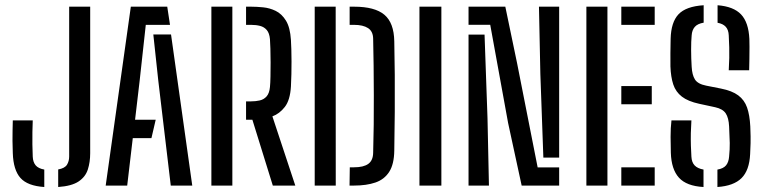

<svg xmlns="http://www.w3.org/2000/svg" viewBox="-20 -722 2976 747"><path d="M206.4 5.6V-62.7Q232.2 -67.4 240.7 -81.2Q249.1 -95.1 249.1 -113V-696H330.9V-126.1Q330.9 -91.2 321.7 -62.6Q312.6 -34 285.8 -16Q259 1.9 206.4 5.6ZM152.3 5.6Q87.2 1.3 59.6 -29.6Q31.9 -60.6 29.8 -126.1Q28.8 -153.3 28.6 -174.1Q28.4 -194.9 28.9 -213.9Q29.4 -232.8 29.8 -253.7H107.4Q106.4 -232.5 106.1 -208.6Q105.8 -184.8 106 -160.4Q106.3 -135.9 107.4 -112.4Q108.3 -91.3 118.7 -78.8Q129.2 -66.4 152.3 -62.3Z M391.2 0 489 -696H630.7L641.4 -625.3H547.2L523.3 -407.8L505.5 -256.2H585.8L569.2 -184.7H496.6L474.9 0ZM644.4 0 595.8 -408.6 576.5 -588H645.4L728 0Z M802.4 0V-696H884V0ZM1128.9 0H1041.4L961.9 -256.2H937.3V-327.6H956.7Q975 -327.6 990.9 -331.3Q1006.8 -335 1017.4 -347.1Q1028 -359.3 1030.3 -383.5Q1031.8 -398.3 1032.3 -424.3Q1032.8 -450.3 1032.8 -478.9Q1032.8 -507.5 1032 -532.4Q1031.3 -557.2 1030.3 -569.7Q1028.1 -593.3 1017.9 -605.2Q1007.7 -617.1 992 -621.2Q976.3 -625.3 957.1 -625.3H937.3V-696H957.1Q978.2 -696 1003.6 -693.5Q1029 -691.1 1052.5 -679.7Q1076.1 -668.3 1092.5 -641.8Q1108.9 -615.2 1111.9 -566.5Q1112.9 -551.3 1113.5 -529.8Q1114.2 -508.4 1114.2 -483.5Q1114.2 -458.6 1113.7 -433.5Q1113.3 -408.3 1111.9 -385.3Q1108.7 -332.4 1088.1 -305.9Q1067.5 -279.4 1039.8 -269.3Z M1357.8 -625.3H1340.3V-696H1357.8Q1438 -696 1475.4 -664.7Q1512.8 -633.3 1514 -561.3Q1515.4 -500 1515.9 -430.5Q1516.3 -361 1515.9 -286.5Q1515.4 -212.1 1514 -136.1Q1513.3 -83.1 1494.3 -53.5Q1475.3 -23.8 1440.6 -11.9Q1405.8 0 1357.4 0H1339.9L1340.9 -71.1H1357.4Q1394.6 -71.1 1413 -84.5Q1431.3 -97.8 1431.8 -127.5Q1433.4 -179.3 1434 -236.4Q1434.6 -293.5 1434.4 -352.1Q1434.2 -410.7 1433.6 -466.6Q1433 -522.5 1431.8 -571.5Q1431.3 -600.1 1411.9 -612.7Q1392.4 -625.3 1357.8 -625.3ZM1204.4 0V-696H1286L1286.3 0Z M1611.9 0V-696H1697.2V0Z M2009.6 0 1956.9 -243.3 1887.3 -625.5H1802.9V-696H1946L1991.9 -475.6L2071.8 -70.7H2155.5V0ZM1802.9 0V-587.4H1865.2L1876.7 -262.4L1882.3 0ZM2155.5 -108.8H2094L2082.3 -434.5L2076.9 -696H2155.5Z M2261.4 0V-696H2343.3V0ZM2397.3 0V-71.1H2527.2V0ZM2397.3 -316.4V-387.2H2515.8V-316.4ZM2397.3 -625.3V-696H2527.2V-625.3Z M2771.2 5.6V-62.2Q2794.6 -66.2 2804.9 -78.8Q2815.1 -91.4 2816.7 -113.2Q2819.6 -141.7 2819.2 -165.8Q2818.8 -189.9 2816.7 -229.8Q2815.1 -263.6 2803.5 -281Q2791.8 -298.4 2762.5 -304.8L2700.8 -318.1Q2656.7 -327.6 2632.9 -346.1Q2609 -364.5 2599.4 -393.5Q2589.9 -422.5 2588.4 -463.2Q2587.9 -486.7 2588.3 -515.2Q2588.7 -543.8 2589.2 -570.9Q2590.8 -635.7 2619.9 -666.5Q2649.1 -697.3 2717.7 -701.6V-633.8Q2693.5 -629.7 2682.9 -617.1Q2672.3 -604.5 2671 -584.4Q2668.8 -561.4 2668.9 -527.6Q2669 -493.9 2671 -462.4Q2672.7 -430.4 2683.8 -412.8Q2694.9 -395.2 2727.4 -388.8L2784.9 -377.4Q2828.2 -368.9 2852.3 -350.9Q2876.3 -333 2886.6 -303.6Q2896.9 -274.1 2899.1 -230.2Q2900 -205.4 2900.3 -192.2Q2900.5 -179.1 2900.2 -164.8Q2899.9 -150.6 2898.5 -122.5Q2895.5 -59.3 2865 -29Q2834.5 1.3 2771.2 5.6ZM2717.1 5.6Q2651.1 2 2621.5 -30.7Q2592 -63.4 2590 -127.3Q2589.2 -155.2 2589 -189.7Q2588.9 -224.2 2592.4 -253.7H2670Q2668.4 -229.9 2667.8 -204.6Q2667.3 -179.3 2668 -155.7Q2668.8 -132.1 2670 -112.4Q2671.1 -90.5 2682.6 -78.4Q2694.1 -66.4 2717.1 -62.3ZM2815.3 -448.7Q2816.8 -475.6 2817.3 -496.5Q2817.7 -517.4 2817.2 -537.9Q2816.7 -558.5 2815.3 -584.4Q2814.4 -605.9 2803.6 -617.8Q2792.8 -629.7 2771.8 -633.4V-701.6Q2833.9 -696.8 2863.2 -665.9Q2892.5 -634.9 2895.5 -570.5Q2896 -561.2 2896 -539.3Q2895.9 -517.3 2895.6 -492.3Q2895.2 -467.2 2894.7 -448.7Z"/></svg>

Font: Big Shoulders Stencil Text SC Thin
Style: Regular
Weight: 100
Designer: Patric King
Foundry: XO Type Co
Version: Version 2.001